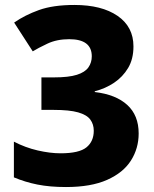

<svg xmlns="http://www.w3.org/2000/svg" viewBox="-20 -744 619 774"><path d="M518 -557Q518 -506 496.5 -470Q475 -434 440 -410.5Q405 -387 362 -376V-373Q447 -363 493 -321Q539 -279 539 -206Q539 -146 508 -97Q477 -48 412 -19Q347 10 246 10Q181 10 131 0Q81 -10 36 -29V-173Q82 -149 132 -137.5Q182 -126 224 -126Q299 -126 328.5 -150Q358 -174 358 -217Q358 -243 344 -262Q330 -281 295 -291Q260 -301 196 -301H147V-432H197Q257 -432 290 -442.5Q323 -453 336.5 -472.5Q350 -492 350 -517Q350 -586 259 -586Q209 -586 171 -568Q133 -550 112 -537L37 -653Q80 -683 137 -703.5Q194 -724 280 -724Q390 -724 454 -680Q518 -636 518 -557Z"/></svg>

Font: Noto Kufi Arabic ExtraBold
Style: Regular
Weight: 800
Designer: Monotype Design Team, David Williams, Khaled Hosny
Foundry: Google LLC
Version: Version 2.109; ttfautohint (v1.8.4.7-5d5b)